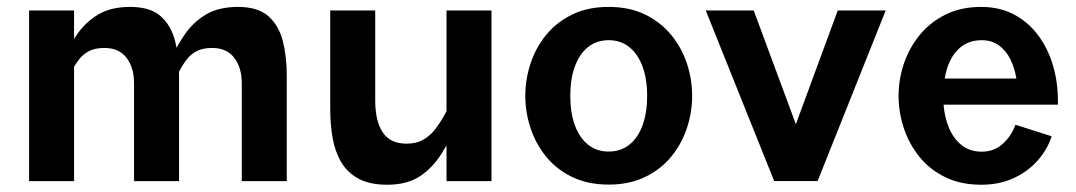

<svg xmlns="http://www.w3.org/2000/svg" viewBox="-20 -516 3066 547"><path d="M62.9 -486.1V0H191V-486.1ZM153.2 -335 182.1 -309.9Q192.7 -330.3 204.6 -345.9Q216.4 -361.5 233.8 -370.4Q251.2 -379.4 277.3 -379.4Q319.3 -379.4 340.6 -351.1Q361.9 -322.8 361.9 -279.3V0H490.1V-300.5Q490.1 -354.6 478.9 -398.9Q467.7 -443.2 437.8 -469.8Q408 -496.3 351.1 -496.3Q295.4 -496.3 258.8 -474.1Q222.2 -451.9 197.6 -415.2Q173 -378.5 153.2 -335ZM460.1 -335 489 -309.9Q499.6 -330.3 511.5 -345.9Q523.3 -361.5 540.7 -370.4Q558.1 -379.4 584.2 -379.4Q626.2 -379.4 647.5 -351.1Q668.8 -322.8 668.8 -279.3V0H797V-300.5Q797 -354.6 785.8 -398.9Q774.5 -443.2 744.7 -469.8Q714.8 -496.3 658 -496.3Q602.3 -496.3 565.7 -474.1Q529.1 -451.9 504.5 -415.2Q479.9 -378.5 460.1 -335Z M1252.1 -486.1V0H1380.2V-486.1ZM1288.9 -171.9 1252 -199.1Q1238.2 -172.5 1222.7 -151.5Q1207.3 -130.5 1187 -118.6Q1166.7 -106.7 1138.3 -106.7Q1091.6 -106.7 1070.3 -139Q1049 -171.4 1049 -229.4V-486.1H920.8V-205.6Q920.8 -161.6 927.7 -122.5Q934.7 -83.4 952.4 -53.5Q970.1 -23.7 1001.9 -6.7Q1033.7 10.3 1083.1 10.3Q1138.8 10.3 1175 -13Q1211.2 -36.3 1237.4 -77.5Q1263.7 -118.8 1288.9 -171.9Z M1714 -401.5Q1748.2 -401.5 1772.6 -382Q1797.1 -362.4 1810.4 -326.8Q1823.7 -291.3 1823.7 -242.9Q1823.7 -194.7 1810.6 -159Q1797.5 -123.3 1773 -103.8Q1748.5 -84.2 1714 -84.2Q1679.9 -84.2 1655.4 -103.8Q1630.9 -123.3 1617.8 -159Q1604.7 -194.7 1604.7 -242.9Q1604.7 -291.3 1617.8 -326.8Q1630.9 -362.4 1655.4 -382Q1679.9 -401.5 1714 -401.5ZM1714 -496.3Q1654.5 -496.3 1610.1 -474.6Q1565.7 -452.9 1536 -416.6Q1506.3 -380.2 1491.5 -335.1Q1476.6 -290 1476.6 -242.9Q1476.6 -196.2 1491.5 -151.1Q1506.3 -106 1536 -69.6Q1565.7 -33.2 1610.3 -11.7Q1654.9 9.9 1714 9.9Q1773.1 9.9 1817.7 -11.7Q1862.3 -33.2 1892.2 -69.6Q1922 -106 1937 -151.1Q1951.9 -196.2 1951.9 -242.9Q1951.9 -290 1937 -335.1Q1922 -380.2 1892.2 -416.6Q1862.3 -452.9 1817.9 -474.6Q1773.4 -496.3 1714 -496.3Z M2366.7 -486.1 2247.4 -162.2 2127.3 -486.1H1990.7L2185.7 -0.1H2309.3L2503.3 -486.1Z M2668.2 -217.8H2993.9V-229.7Q2993.9 -281.9 2979.9 -329.6Q2965.8 -377.3 2938 -415Q2910.3 -452.6 2869.3 -474.5Q2828.4 -496.3 2774.9 -496.3Q2718 -496.3 2674.1 -474.6Q2630.2 -452.9 2600.4 -416.6Q2570.6 -380.2 2555.3 -335.1Q2540 -290 2540 -242.9Q2540 -196.2 2554.9 -151.1Q2569.8 -106 2599.3 -69.4Q2628.8 -32.8 2672.9 -11.3Q2716.9 10.3 2775.6 10.3Q2828.2 10.3 2869.2 -9.1Q2910.2 -28.4 2937.4 -60Q2964.7 -91.6 2976.1 -127.8L2872.9 -160.6Q2862.2 -129.9 2837.5 -106.9Q2812.9 -83.9 2776.4 -83.9Q2743.4 -83.9 2720.1 -102.2Q2696.8 -120.5 2683.9 -151Q2671 -181.5 2668.2 -217.8ZM2671.5 -292.2Q2680.1 -344.1 2707.3 -372.8Q2734.5 -401.5 2776.4 -401.5Q2805.3 -401.5 2825.6 -386.9Q2845.9 -372.3 2858.3 -347.5Q2870.7 -322.8 2875.6 -292.2Z"/></svg>

Font: Estedad-VF-FD Black
Style: Regular
Weight: 900
Designer: Amin Abedi
Version: Version 4.000